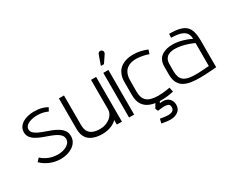

<svg xmlns="http://www.w3.org/2000/svg" viewBox="-121 -1172 2267 1863"><g transform="rotate(-30 1012.0 -240.5)"><path d="M365 -439 386 -477Q359 -492 333.5 -499.5Q308 -507 284 -509.5Q260 -512 238 -512Q204 -512 171 -504.5Q138 -497 112 -481Q86 -465 70.5 -441.5Q55 -418 55 -385Q55 -352 72.5 -328.5Q90 -305 118.5 -288Q147 -271 182 -257.5Q217 -244 251.5 -232Q286 -220 315 -205.5Q344 -191 361.5 -171.5Q379 -152 379 -125Q379 -101 365.5 -84Q352 -67 330.5 -55.5Q309 -44 284.5 -39Q260 -34 238 -34Q203 -34 171 -41.5Q139 -49 111 -64.5Q83 -80 57 -102L26 -68Q66 -28 122 -5Q178 18 238 18Q274 18 308.5 9Q343 0 371 -18Q399 -36 416 -63Q433 -90 433 -127Q433 -164 415 -189.5Q397 -215 368.5 -233Q340 -251 305 -265Q270 -279 235.5 -290.5Q201 -302 172.5 -315.5Q144 -329 126 -346Q108 -363 108 -388Q108 -409 121.5 -424Q135 -439 156.5 -448Q178 -457 203 -461Q228 -465 250 -465Q269 -465 290 -462Q311 -459 330.5 -453Q350 -447 365 -439Z M874 -52V0H931V-501H874V-173Q874 -146 862 -123Q850 -100 827.5 -82Q805 -64 776 -54Q747 -44 713 -44Q670 -44 638 -56Q606 -68 588.5 -96Q571 -124 571 -171V-501H514V-157Q514 -123 522.5 -96Q531 -69 547 -49Q563 -29 587.5 -16Q612 -3 642.5 3.5Q673 10 711 10Q739 10 769.5 3.5Q800 -3 828 -17Q856 -31 874 -52Z M1112 -649Q1118 -658 1119.5 -666.5Q1121 -675 1117.5 -683Q1114 -691 1105 -696Q1096 -701 1087.5 -700Q1079 -699 1072 -693Q1065 -687 1062 -677L1024 -570H1059ZM1011 0H1068V-500H1011Z M1365 -15H1315L1274 54L1287 84Q1301 82 1314 80.5Q1327 79 1339 78Q1351 77 1362 77Q1388 77 1404 85Q1420 93 1420 119Q1420 139 1410.5 150.5Q1401 162 1385 166Q1369 170 1349 170Q1336 170 1322 168.5Q1308 167 1294 164.5Q1280 162 1265 159L1253 207Q1254 207 1270 210Q1286 213 1309 216Q1332 219 1355 219Q1399 219 1434.5 194.5Q1470 170 1470 121Q1470 79 1442.5 51.5Q1415 24 1365 27Q1358 28 1351.5 28Q1345 28 1339 29ZM1490 -433 1504 -478Q1469 -492 1430 -501Q1391 -510 1353 -510Q1284 -510 1237 -487Q1190 -464 1167 -421.5Q1144 -379 1144 -319V-174Q1144 -108 1170.5 -67.5Q1197 -27 1245 -8.5Q1293 10 1358 11Q1395 12 1433.5 7.5Q1472 3 1506 -5L1495 -55Q1496 -55 1485 -53Q1474 -51 1454.5 -48Q1435 -45 1410.5 -43Q1386 -41 1360 -41Q1320 -42 1289.5 -49.5Q1259 -57 1238.5 -74Q1218 -91 1208.5 -118.5Q1199 -146 1199 -186L1200 -311Q1201 -357 1217.5 -390Q1234 -423 1268.5 -441Q1303 -459 1356 -459Q1388 -458 1424 -451.5Q1460 -445 1490 -433Z M1931 -350Q1905 -364 1871.5 -376Q1838 -388 1801 -395.5Q1764 -403 1727 -403Q1694 -403 1663 -395.5Q1632 -388 1607 -371Q1582 -354 1568 -325Q1554 -296 1554 -253V-167Q1554 -111 1573.5 -75Q1593 -39 1627.5 -20.5Q1662 -2 1709 4.5Q1756 11 1810 10Q1826 10 1849 9Q1872 8 1896.5 6.5Q1921 5 1942 3.5Q1963 2 1975.5 1Q1988 0 1987 0V-293Q1987 -355 1976 -396.5Q1965 -438 1938.5 -462.5Q1912 -487 1867 -498Q1822 -509 1753 -509L1751 -466Q1785 -466 1817.5 -461.5Q1850 -457 1875.5 -445Q1901 -433 1916 -410Q1931 -387 1931 -350ZM1931 -303V-46Q1931 -46 1925.5 -45.5Q1920 -45 1908.5 -44.5Q1897 -44 1881.5 -42.5Q1866 -41 1847 -40Q1828 -39 1805 -38Q1749 -36 1711 -43Q1673 -50 1650.5 -66.5Q1628 -83 1618.5 -110Q1609 -137 1609 -174V-251Q1609 -286 1621 -307Q1633 -328 1651 -338Q1669 -348 1688 -351.5Q1707 -355 1722 -355Q1758 -355 1794.5 -348Q1831 -341 1866.5 -329Q1902 -317 1931 -303Z"/></g></svg>

Font: AdventPro_ExpandedRegular
Style: ExpandedRegular
Weight: 400
Width: 7
Designer: VivaRado, Andreas Kalpakidis
Foundry: VivaRado, Andreas Kalpakidis
Version: Version 3.000